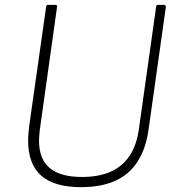

<svg xmlns="http://www.w3.org/2000/svg" viewBox="-20 -762 742 792"><path d="M593 -229Q582 -149 547.5 -95.5Q513 -42 455 -16Q397 10 314 10Q204 10 150 -37.5Q96 -85 96 -183Q96 -197 97.5 -213Q99 -229 101 -246L170 -732Q171 -738 172.5 -740Q174 -742 178 -742H206Q212 -742 214.5 -739.5Q217 -737 215 -731L144 -225Q143 -213 142 -202.5Q141 -192 141 -181Q141 -106 185 -69Q229 -32 318 -32Q388 -32 437 -54Q486 -76 515 -120Q544 -164 553 -230L624 -734Q625 -739 626.5 -740.5Q628 -742 632 -742H656Q661 -742 662.5 -739.5Q664 -737 664 -732L593 -229Z"/></svg>

Font: Libre Franklin Thin
Style: Italic
Weight: 100
Italic angle: -8°
Designer: Pablo Impallari, Rodrigo Fuenzalida, Nhung Nguyen
Foundry: Impallari Type
Version: Version 3.000